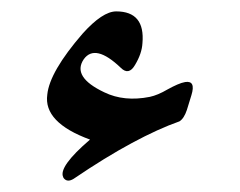

<svg xmlns="http://www.w3.org/2000/svg" viewBox="-20 -318 421 337"><path d="M308 -125Q303 -110 295 -105Q258 -92 211.5 -67Q165 -42 109 -4Q99 2 93 -4Q91 -6 91 -7Q82 -25 138 -73Q56 -103 63 -152Q67 -192 125 -259Q160 -298 184 -298Q235 -298 230 -242Q229 -224 217 -204Q206 -185 192 -199Q147 -242 127 -214Q106 -183 163 -156Q198 -139 243 -148Q257 -151 274 -161Q283 -166 291 -169.5Q299 -173 305 -174Q324 -177 316 -151Z"/></svg>

Font: Amiri Quran
Style: Regular
Weight: 400
Designer: Khaled Hosny
Version: Version 0.117